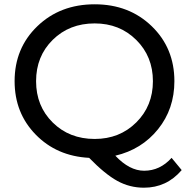

<svg xmlns="http://www.w3.org/2000/svg" viewBox="-20 -728 880 894"><path d="M779 7 826 64Q756 146 650 146Q584 146 526.5 114.5Q469 83 395 7Q244 -1 146 -101.5Q48 -202 48 -350Q48 -504 154 -606Q260 -708 421 -708Q581 -708 686.5 -606Q792 -504 792 -350Q792 -221 716 -126.5Q640 -32 517 -3Q583 67 651 67Q725 67 779 7ZM421 -81Q537 -81 614.5 -158Q692 -235 692 -350Q692 -465 614.5 -542Q537 -619 421 -619Q303 -619 225.5 -542.5Q148 -466 148 -350Q148 -234 225.5 -157.5Q303 -81 421 -81Z"/></svg>

Font: Montserrat
Style: Regular
Weight: 500
Designer: Julieta Ulanovsky
Foundry: Julieta Ulanovsky
Version: Version 7.200;PS 007.200;hotconv 1.0.88;makeotf.lib2.5.64775